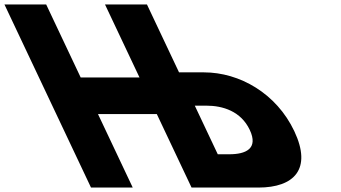

<svg xmlns="http://www.w3.org/2000/svg" viewBox="-339 -845 1537 865"><path d="M538.6 -369H590.6C664.6 -369 746.4 -344 786.1 -260C826.3 -175 768.1 -150 694.1 -150H642.1ZM102.5 -331H367.5L524 0H525H713H825C986 0 1067.8 -83 986.9 -254C906.6 -424 740.6 -519 579.6 -519H467.6L323 -825H322H135H134L289.5 -496H24.5L-131 -825H-319L71 0H259Z"/></svg>

Font: Hussar
Style: BdOpOblFive
Weight: 700
Foundry: Cannot Into Space Fonts
Version: Version 2.00